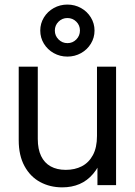

<svg xmlns="http://www.w3.org/2000/svg" viewBox="-20 -806 587 836"><path d="M61.5 -195.3V-515.6H144.5V-201.2Q144.5 -156.7 158.9 -126.7Q173.3 -96.7 200.7 -81.5Q228 -66.4 266.6 -66.4Q305.7 -66.4 336.2 -82Q366.7 -97.7 384.5 -130.6Q402.3 -163.6 402.3 -213.9V-515.6H485.4V0H404.3V-125H427.7Q411.1 -79.1 385.5 -49.1Q359.9 -19 326.2 -4.6Q292.5 9.8 251 9.8Q197.8 9.8 154.8 -13.4Q111.8 -36.6 86.7 -82.8Q61.5 -128.9 61.5 -195.3ZM155.3 -672.9Q155.3 -703.8 171.1 -729.8Q187 -755.9 214.1 -771Q241.2 -786.1 273.4 -786.1Q305.7 -786.1 332.8 -771Q359.9 -755.9 375.7 -729.8Q391.6 -703.8 391.6 -672.9Q391.6 -641.9 375.7 -615.9Q359.9 -589.8 332.8 -574.7Q305.7 -559.6 273.4 -559.6Q241.2 -559.6 214.1 -574.7Q187 -589.8 171.1 -615.9Q155.3 -641.9 155.3 -672.9ZM328.1 -673.2Q328.1 -696 312.2 -711.7Q296.3 -727.5 273.4 -727.5Q251 -727.5 234.9 -711.7Q218.8 -695.8 218.8 -672.9Q218.8 -650.4 234.9 -634.3Q251 -618.2 273.7 -618.2Q296.5 -618.2 312.3 -634.3Q328.1 -650.4 328.1 -673.2Z"/></svg>

Font: Intratopia Thin
Style: Regular
Weight: 100
Designer: Rasmus Andersson
Foundry: rsms
Version: Version 3.000;Glyphs 3.2.3 (3260)